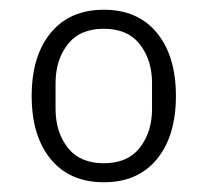

<svg xmlns="http://www.w3.org/2000/svg" viewBox="-20 -724 426 394"><path d="M193 -350Q123 -350 84 -397.5Q45 -445 45 -527Q45 -609 84 -656.5Q123 -704 193 -704Q263 -704 302 -656.5Q341 -609 341 -527Q341 -445 302 -397.5Q263 -350 193 -350ZM193 -389Q242 -389 267 -421Q292 -453 292 -501V-553Q292 -601 267 -633Q242 -665 193 -665Q144 -665 119 -633Q94 -601 94 -553V-501Q94 -453 119 -421Q144 -389 193 -389Z"/></svg>

Font: IBM Plex Sans Devanagari Light
Style: Regular
Weight: 300
Designer: Mike Abbink, Paul van der Laan, Pieter van Rosmalen, Erin McLaughlin
Foundry: Bold Monday
Version: Version 1.1